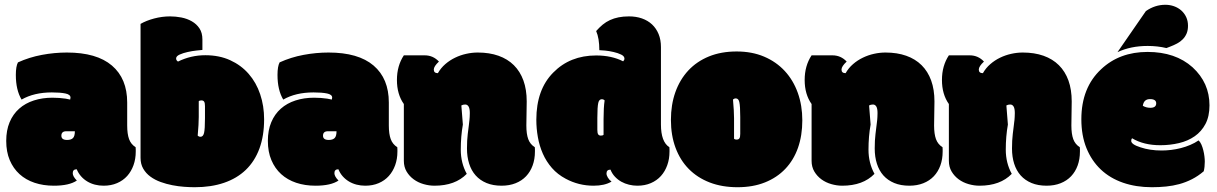

<svg xmlns="http://www.w3.org/2000/svg" viewBox="-20 -764 5063 799"><path d="M255.9 -217.8Q235.4 -217.8 235.4 -199.2Q235.4 -181.6 259.3 -181.6Q275.9 -181.6 283.7 -189.5Q291.5 -197.3 291.5 -217.8ZM509.3 -241.7Q509.3 -206.5 517.1 -185.1Q524.9 -163.6 544.4 -151.4Q544.9 -149.9 544.9 -142.1V-133.3Q544.9 -102.5 535.6 -76.7Q526.4 -50.8 509.3 -31.7Q492.2 -12.7 467.3 -2Q442.4 8.8 411.1 8.8Q392.6 8.8 375.2 4.4Q357.9 0 343.3 -8.8Q328.6 -17.6 317.4 -30.3Q306.2 -43 299.3 -59.6Q282.7 -59.6 282.7 -43.5Q282.7 -29.8 299.8 -12.7Q268.1 8.8 204.1 8.8Q160.2 8.8 123.8 -3.4Q87.4 -15.6 61.3 -39.3Q35.2 -63 20.5 -97.7Q5.9 -132.3 5.9 -177.7Q5.9 -221.7 20 -255.4Q34.2 -289.1 59.8 -311.8Q85.4 -334.5 120.8 -345.9Q156.2 -357.4 198.2 -357.4Q212.4 -357.4 226.1 -356.4Q239.7 -355.5 252.9 -353.5Q261.7 -351.6 266.4 -350.8Q271 -350.1 272 -349.6Q273.4 -355 273.4 -357.9Q273.4 -370.6 252.2 -375Q231 -379.4 195.8 -379.4Q121.6 -379.4 69.8 -349.6Q45.9 -389.6 45.9 -452.1Q45.9 -487.8 54.7 -504.4Q102.1 -525.9 154.3 -535.6Q206.5 -545.4 258.3 -545.4Q382.3 -545.4 445.8 -491.2Q509.3 -437 509.3 -337.4Z M802.7 -199.7Q807.6 -194.8 814.5 -194.8Q825.2 -194.8 829.1 -210.4Q833 -227.1 833 -272.5V-322.3Q833 -335.4 829.6 -340.8Q826.2 -346.2 818.4 -346.2Q810.5 -346.2 807.1 -342.8V-277.3Q807.1 -248 802.7 -199.7ZM822.3 -556.2Q815.4 -555.7 797.6 -553.7Q779.8 -551.8 761 -547.6Q742.2 -543.5 727.5 -536.9Q712.9 -530.3 712.9 -520.5Q712.9 -512.7 720.7 -507.8Q774.4 -534.2 834.5 -534.2Q892.6 -534.2 938 -513.4Q983.4 -492.7 1014.9 -456.5Q1046.4 -420.4 1062.7 -371.8Q1079.1 -323.2 1079.1 -267.6Q1079.1 -198.7 1059.6 -145.8Q1040 -92.8 1002.9 -57.1Q965.8 -21.5 912.1 -3.2Q858.4 15.1 790.5 15.1Q771 15.1 746.8 13.4Q722.7 11.7 697.5 6.8Q672.4 2 648.7 -6.6Q625 -15.1 606.2 -28.8Q587.4 -42.5 576.2 -61.8Q564.9 -81.1 564.9 -107.4V-664.6Q588.4 -678.2 621.3 -687Q654.3 -695.8 688 -695.8Q710.9 -695.8 734.9 -691.2Q758.8 -686.5 778.3 -675.3Q797.9 -664.1 810.1 -645.8Q822.3 -627.4 822.3 -599.6Z M1344.7 -217.8Q1324.2 -217.8 1324.2 -199.2Q1324.2 -181.6 1348.1 -181.6Q1364.7 -181.6 1372.6 -189.5Q1380.4 -197.3 1380.4 -217.8ZM1598.1 -241.7Q1598.1 -206.5 1606 -185.1Q1613.8 -163.6 1633.3 -151.4Q1633.8 -149.9 1633.8 -142.1V-133.3Q1633.8 -102.5 1624.5 -76.7Q1615.2 -50.8 1598.1 -31.7Q1581.1 -12.7 1556.2 -2Q1531.2 8.8 1500 8.8Q1481.4 8.8 1464.1 4.4Q1446.8 0 1432.1 -8.8Q1417.5 -17.6 1406.2 -30.3Q1395 -43 1388.2 -59.6Q1371.6 -59.6 1371.6 -43.5Q1371.6 -29.8 1388.7 -12.7Q1356.9 8.8 1293 8.8Q1249 8.8 1212.6 -3.4Q1176.3 -15.6 1150.1 -39.3Q1124 -63 1109.4 -97.7Q1094.7 -132.3 1094.7 -177.7Q1094.7 -221.7 1108.9 -255.4Q1123 -289.1 1148.7 -311.8Q1174.3 -334.5 1209.7 -345.9Q1245.1 -357.4 1287.1 -357.4Q1301.3 -357.4 1314.9 -356.4Q1328.6 -355.5 1341.8 -353.5Q1350.6 -351.6 1355.2 -350.8Q1359.9 -350.1 1360.8 -349.6Q1362.3 -355 1362.3 -357.9Q1362.3 -370.6 1341.1 -375Q1319.8 -379.4 1284.7 -379.4Q1210.4 -379.4 1158.7 -349.6Q1134.8 -389.6 1134.8 -452.1Q1134.8 -487.8 1143.6 -504.4Q1190.9 -525.9 1243.2 -535.6Q1295.4 -545.4 1347.2 -545.4Q1471.2 -545.4 1534.7 -491.2Q1598.1 -437 1598.1 -337.4Z M2170.4 -241.7Q2170.4 -206.5 2178.2 -185.1Q2186 -163.6 2205.6 -151.4Q2206.1 -149.9 2206.1 -142.1V-133.3Q2206.1 -101.6 2196.5 -75.4Q2187 -49.3 2169.2 -30.5Q2151.4 -11.7 2125.5 -1.5Q2099.6 8.8 2067.4 8.8Q2031.7 8.8 2004.6 -2.4Q1977.5 -13.7 1959.5 -33.9Q1941.4 -54.2 1932.4 -82.8Q1923.3 -111.3 1923.3 -146Q1923.3 -180.2 1926.5 -206.3Q1929.7 -232.4 1931.2 -243.7Q1931.6 -249.5 1932.4 -254.4Q1933.1 -259.3 1933.6 -264.6Q1934.1 -270 1934.6 -277.1Q1935.1 -284.2 1935.1 -293.5Q1935.1 -312.5 1929.9 -320.8Q1924.8 -329.1 1916 -329.1Q1906.7 -329.1 1899.9 -325.2L1906.2 -245.6Q1897.5 -196.8 1897.5 -141.1Q1897.5 -85.9 1922.4 -40.5Q1874.5 8.8 1788.1 8.8Q1765.6 8.8 1742.7 2.2Q1719.7 -4.4 1701.7 -17.6Q1683.6 -30.8 1672.1 -50Q1660.6 -69.3 1660.6 -94.7V-331.1Q1631.8 -371.6 1631.8 -431.2Q1631.8 -490.2 1660.6 -533.7H1747.6Q1782.2 -533.7 1806.6 -507.8Q1785.2 -487.8 1785.2 -474.6Q1785.2 -459.5 1802.2 -459.5Q1814.5 -481 1833 -497.1Q1851.6 -513.2 1873.8 -523.9Q1896 -534.7 1920.2 -540Q1944.3 -545.4 1968.3 -545.4Q2016.6 -545.4 2054.4 -532Q2092.3 -518.6 2118.4 -492.7Q2144.5 -466.8 2158.2 -429Q2171.9 -391.1 2171.9 -341.8Z M2496.1 -346.2Q2491.2 -351.1 2484.4 -351.1Q2473.1 -351.1 2469.7 -335.9Q2465.8 -319.3 2465.8 -273.4V-223.6Q2465.8 -210.4 2469.2 -205.1Q2472.7 -199.7 2480.5 -199.7Q2488.3 -199.7 2491.7 -203.1V-268.6Q2491.7 -316.4 2496.1 -346.2ZM2460.9 -634.8Q2474.1 -649.9 2488 -661.4Q2502 -672.9 2518.3 -680.4Q2534.7 -688 2554.2 -691.9Q2573.7 -695.8 2597.7 -695.8Q2627 -695.8 2651.4 -687.3Q2675.8 -678.7 2693.4 -662.4Q2710.9 -646 2720.7 -622.3Q2730.5 -598.6 2730.5 -568.4V-246.1Q2730.5 -173.3 2765.6 -151.4Q2766.1 -149.9 2766.1 -142.1V-133.3Q2766.1 -102.5 2756.8 -76.7Q2747.6 -50.8 2730.5 -31.7Q2713.4 -12.7 2688.5 -2Q2663.6 8.8 2632.3 8.8Q2614.7 8.8 2597.7 4.6Q2580.6 0.5 2565.7 -7.8Q2550.8 -16.1 2539.1 -28.6Q2527.3 -41 2520.5 -58.1Q2503.9 -58.1 2503.9 -42Q2503.9 -34.7 2509.5 -25.1Q2515.1 -15.6 2524.9 -8.3Q2496.1 8.8 2450.2 8.8Q2388.2 8.8 2334.5 -20Q2300.3 -38.1 2276.9 -64.9Q2253.4 -91.8 2239 -124.5Q2224.6 -157.2 2218.3 -193.4Q2211.9 -229.5 2211.9 -265.6Q2211.9 -391.1 2282.2 -461.9Q2352.1 -533.2 2460.9 -533.2Q2525.4 -533.2 2573.2 -508.8Q2578.6 -514.2 2578.6 -520Q2578.6 -530.3 2564.9 -536.9Q2551.3 -543.5 2533.4 -547.6Q2515.6 -551.8 2498.5 -553.5Q2481.4 -555.2 2474.1 -555.2Q2474.1 -605 2460.9 -634.8Z M3049.3 15.1Q2984.9 15.1 2933.6 -4.6Q2882.3 -24.4 2846.4 -60.8Q2810.5 -97.2 2791.3 -148.9Q2772 -200.7 2772 -265.1Q2772 -328.1 2790.5 -380.4Q2809.1 -432.6 2844.2 -470.5Q2879.4 -508.3 2930.2 -529.1Q2981 -549.8 3045.4 -549.8Q3109.4 -549.8 3159.9 -528.3Q3210.4 -506.8 3245.8 -468.5Q3281.2 -430.2 3300 -377.7Q3318.8 -325.2 3318.8 -263.2Q3318.8 -200.2 3300.8 -148.9Q3282.7 -97.7 3248 -61.3Q3213.4 -24.9 3163.3 -4.9Q3113.3 15.1 3049.3 15.1ZM3034.7 -186.5Q3038.1 -183.1 3045.4 -183.1Q3048.8 -183.1 3052 -184.3Q3055.2 -185.5 3057.1 -188.5Q3060.5 -193.4 3060.5 -207V-276.9Q3060.5 -322.8 3056.6 -339.4Q3053.2 -354.5 3042 -354.5Q3035.2 -354.5 3030.3 -349.6Q3034.7 -301.3 3034.7 -272Z M3867.2 -241.7Q3867.2 -206.5 3875 -185.1Q3882.8 -163.6 3902.3 -151.4Q3902.8 -149.9 3902.8 -142.1V-133.3Q3902.8 -101.6 3893.3 -75.4Q3883.8 -49.3 3866 -30.5Q3848.1 -11.7 3822.3 -1.5Q3796.4 8.8 3764.2 8.8Q3728.5 8.8 3701.4 -2.4Q3674.3 -13.7 3656.2 -33.9Q3638.2 -54.2 3629.2 -82.8Q3620.1 -111.3 3620.1 -146Q3620.1 -180.2 3623.3 -206.3Q3626.5 -232.4 3627.9 -243.7Q3628.4 -249.5 3629.2 -254.4Q3629.9 -259.3 3630.4 -264.6Q3630.9 -270 3631.3 -277.1Q3631.8 -284.2 3631.8 -293.5Q3631.8 -312.5 3626.7 -320.8Q3621.6 -329.1 3612.8 -329.1Q3603.5 -329.1 3596.7 -325.2L3603 -245.6Q3594.2 -196.8 3594.2 -141.1Q3594.2 -85.9 3619.1 -40.5Q3571.3 8.8 3484.9 8.8Q3462.4 8.8 3439.5 2.2Q3416.5 -4.4 3398.4 -17.6Q3380.4 -30.8 3368.9 -50Q3357.4 -69.3 3357.4 -94.7V-331.1Q3328.6 -371.6 3328.6 -431.2Q3328.6 -490.2 3357.4 -533.7H3444.3Q3479 -533.7 3503.4 -507.8Q3481.9 -487.8 3481.9 -474.6Q3481.9 -459.5 3499 -459.5Q3511.2 -481 3529.8 -497.1Q3548.3 -513.2 3570.6 -523.9Q3592.8 -534.7 3616.9 -540Q3641.1 -545.4 3665 -545.4Q3713.4 -545.4 3751.2 -532Q3789.1 -518.6 3815.2 -492.7Q3841.3 -466.8 3855 -429Q3868.7 -391.1 3868.7 -341.8Z M4438.5 -241.7Q4438.5 -206.5 4446.3 -185.1Q4454.1 -163.6 4473.6 -151.4Q4474.1 -149.9 4474.1 -142.1V-133.3Q4474.1 -101.6 4464.6 -75.4Q4455.1 -49.3 4437.3 -30.5Q4419.4 -11.7 4393.6 -1.5Q4367.7 8.8 4335.4 8.8Q4299.8 8.8 4272.7 -2.4Q4245.6 -13.7 4227.5 -33.9Q4209.5 -54.2 4200.4 -82.8Q4191.4 -111.3 4191.4 -146Q4191.4 -180.2 4194.6 -206.3Q4197.8 -232.4 4199.2 -243.7Q4199.7 -249.5 4200.4 -254.4Q4201.2 -259.3 4201.7 -264.6Q4202.1 -270 4202.6 -277.1Q4203.1 -284.2 4203.1 -293.5Q4203.1 -312.5 4198 -320.8Q4192.9 -329.1 4184.1 -329.1Q4174.8 -329.1 4168 -325.2L4174.3 -245.6Q4165.5 -196.8 4165.5 -141.1Q4165.5 -85.9 4190.4 -40.5Q4142.6 8.8 4056.2 8.8Q4033.7 8.8 4010.7 2.2Q3987.8 -4.4 3969.7 -17.6Q3951.7 -30.8 3940.2 -50Q3928.7 -69.3 3928.7 -94.7V-331.1Q3899.9 -371.6 3899.9 -431.2Q3899.9 -490.2 3928.7 -533.7H4015.6Q4050.3 -533.7 4074.7 -507.8Q4053.2 -487.8 4053.2 -474.6Q4053.2 -459.5 4070.3 -459.5Q4082.5 -481 4101.1 -497.1Q4119.6 -513.2 4141.8 -523.9Q4164.1 -534.7 4188.2 -540Q4212.4 -545.4 4236.3 -545.4Q4284.7 -545.4 4322.5 -532Q4360.4 -518.6 4386.5 -492.7Q4412.6 -466.8 4426.3 -429Q4439.9 -391.1 4439.9 -341.8Z M4767.1 -315.4Q4791.5 -315.4 4791.5 -334Q4791.5 -351.6 4765.6 -351.6Q4739.7 -351.6 4735.8 -323.7Q4750 -315.4 4767.1 -315.4ZM4773.4 15.1Q4707.5 15.1 4653.3 -3.7Q4599.1 -22.5 4560.8 -58.8Q4522.5 -95.2 4501.2 -147.7Q4480 -200.2 4480 -267.6Q4480 -399.4 4562.5 -476.1Q4638.7 -547.9 4755.4 -547.9Q4871.6 -547.9 4942.9 -483.9Q5013.2 -419.4 5013.2 -325.7Q5013.2 -279.8 4996.6 -248.3Q4980 -216.8 4951.7 -197Q4923.3 -177.2 4886.2 -168.5Q4849.1 -159.7 4808.6 -159.7Q4739.3 -159.7 4691.4 -188.5Q4687.5 -185.5 4687.5 -177.7Q4687.5 -163.1 4726.1 -150.9Q4765.1 -137.7 4814 -137.7Q4833 -137.7 4853.5 -140.1Q4874 -142.6 4894 -147.7Q4914.1 -152.8 4933.1 -160.9Q4952.1 -168.9 4967.8 -179.7Q4974.6 -173.8 4979.5 -162.6Q4984.4 -151.4 4987.5 -138.7Q4990.7 -126 4992.2 -113.3Q4993.7 -100.6 4993.7 -91.8Q4993.7 -68.8 4989.3 -51.3Q4965.8 -31.2 4940.4 -18.3Q4915 -5.4 4888.2 2Q4861.3 9.3 4832.5 12.2Q4803.7 15.1 4773.4 15.1ZM4755.9 -572.8Q4685.1 -572.8 4630.4 -546.9L4748.5 -717.8Q4786.1 -744.1 4829.6 -744.1Q4848.6 -744.1 4865.7 -738Q4882.8 -731.9 4895.8 -720.5Q4908.7 -709 4916.3 -692.9Q4923.8 -676.8 4923.8 -656.7Q4923.8 -638.2 4918 -624.5Q4912.1 -610.8 4902.1 -600.6Q4892.1 -590.3 4878.4 -583Q4864.7 -575.7 4849.1 -569.8L4834 -564Q4796.9 -572.8 4755.9 -572.8Z"/></svg>

Font: Modak sl
Style: Regular
Weight: 400
Designer: Sarang Kulkarni, Maithili Shingre, Noopur Datye
Foundry: Ek Type
Version: Version 1.036;PS Version 1.000;hotconv 1.0.79;makeotf.lib2.5